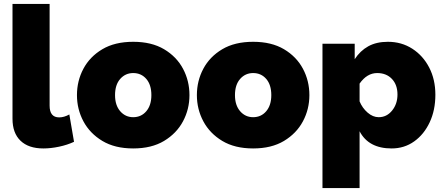

<svg xmlns="http://www.w3.org/2000/svg" viewBox="-20 -750 2270 983"><path d="M44 -730H234V-209Q234 -149 283 -149Q308 -149 335 -164L359 -24Q325 -8 282.5 1Q240 10 202 10Q126 10 85 -29.5Q44 -69 44 -142Z M662 10Q568 10 504 -28.5Q440 -67 407 -129Q374 -191 374 -263Q374 -336 407 -398Q440 -460 504 -498Q568 -536 662 -536Q756 -536 820 -498Q884 -460 917 -398Q950 -336 950 -263Q950 -191 917 -129Q884 -67 820 -28.5Q756 10 662 10ZM569 -263Q569 -211 595.5 -180.5Q622 -150 662 -150Q703 -150 729 -180.5Q755 -211 755 -263Q755 -316 729 -346Q703 -376 662 -376Q622 -376 595.5 -346Q569 -316 569 -263Z M1276 10Q1182 10 1118 -28.5Q1054 -67 1021 -129Q988 -191 988 -263Q988 -336 1021 -398Q1054 -460 1118 -498Q1182 -536 1276 -536Q1370 -536 1434 -498Q1498 -460 1531 -398Q1564 -336 1564 -263Q1564 -191 1531 -129Q1498 -67 1434 -28.5Q1370 10 1276 10ZM1183 -263Q1183 -211 1209.5 -180.5Q1236 -150 1276 -150Q1317 -150 1343 -180.5Q1369 -211 1369 -263Q1369 -316 1343 -346Q1317 -376 1276 -376Q1236 -376 1209.5 -346Q1183 -316 1183 -263Z M1985 10Q1867 10 1821 -78V213H1631V-526H1796V-447Q1824 -490 1865.5 -513Q1907 -536 1966 -536Q2036 -536 2091 -500.5Q2146 -465 2177.5 -404Q2209 -343 2209 -265Q2209 -186 2180 -124Q2151 -62 2100.5 -26Q2050 10 1985 10ZM1919 -150Q1960 -150 1987.5 -184Q2015 -218 2015 -266Q2015 -316 1986.5 -346Q1958 -376 1911 -376Q1859 -376 1821 -322V-231Q1835 -197 1862 -173.5Q1889 -150 1919 -150Z"/></svg>

Font: Raleway Black
Style: Regular
Weight: 900
Designer: Matt McInerney, Pablo Impallari, Rodrigo Fuenzalida
Foundry: Matt McInerney, Pablo Impallari, Rodrigo Fuenzalida
Version: Version 4.026